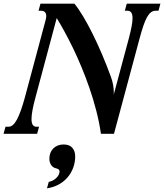

<svg xmlns="http://www.w3.org/2000/svg" viewBox="-62 -736 903 1056"><path d="M493.2 0Q483.9 -64 467.5 -127.2Q451.2 -190.4 430.4 -250.7Q409.7 -311 386.2 -367.2Q362.8 -423.3 338.9 -472.7Q314.9 -522 292 -563.7Q269 -605.5 250 -636.7L132.8 -199.2Q111.3 -120.1 111.3 -81.1Q111.3 -39.1 137.7 -39.1H152.8L142.1 0H-42.5L-31.7 -39.1H-14.6Q10.3 -39.1 31.5 -79.1Q52.7 -119.1 74.7 -199.7L189 -626Q192.4 -637.7 192.4 -647.9Q192.4 -662.6 184.8 -669.7Q177.2 -676.8 164.6 -676.8H149.9L160.6 -715.8H347.2Q370.1 -688 395.8 -645Q421.4 -602.1 447.8 -549.1Q474.1 -496.1 499.8 -435.8Q525.4 -375.5 548.3 -312.5Q555.7 -292 559.6 -271.5Q563.5 -251 564 -228.5Q564 -225.1 563.7 -221.9Q563.5 -218.8 563.5 -215.3L647 -526.4Q656.7 -563.5 661.9 -590.6Q667 -617.7 667 -636.2Q667 -676.8 639.6 -676.8H624.5L635.3 -715.8H820.3L809.6 -676.8H792.5Q779.3 -676.8 768.1 -668.2Q756.8 -659.7 746.6 -641.4Q736.3 -623 726.6 -594.5Q716.8 -565.9 706.1 -525.9L564.9 0ZM196.3 299.8 206.1 264.6Q223.1 260.7 234.6 253.2Q246.1 245.6 252.9 237.3Q259.8 229 262.7 220.7Q265.6 212.4 265.6 207Q265.6 201.7 261.7 197Q257.8 192.4 246.6 189.9Q228.5 186 219 171.1Q209.5 156.2 209.5 136.2Q209.5 119.1 215.3 104.7Q221.2 90.3 231.4 80.1Q241.7 69.8 256.1 64.2Q270.5 58.6 287.6 58.6Q320.3 58.6 335.9 77.1Q351.6 95.7 351.6 123.5Q351.6 156.2 340.8 185.8Q330.1 215.3 310.1 239Q290 262.7 261.2 278.6Q232.4 294.4 196.3 299.8Z"/></svg>

Font: Arian AMU Serif
Style: Bold Italic
Weight: 700
Italic angle: -15°
Designer: Ruben Hakobyan (Tarumian)
Foundry: Ruben Hakobyan (Tarumian)
Version: Version 1.002